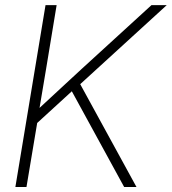

<svg xmlns="http://www.w3.org/2000/svg" viewBox="-20 -748 687 768"><path d="M115.2 -243.7 117.2 -296.9Q150.4 -327.6 181.4 -356.4Q212.4 -385.3 243.7 -414.1Q274.9 -442.9 308.1 -473.6L585.9 -727.5H647L290 -401.4L283.7 -397.9ZM41.5 0 162.1 -727.5H206.5L164.1 -470.7L135.3 -299.3L131.8 -274.4L85.9 0ZM476.6 0 261.7 -393.1 293.5 -424.8 525.9 0Z"/></svg>

Font: Inter 28pt ExtraLight
Style: Italic
Weight: 250
Italic angle: -9.3988°
Designer: Rasmus Andersson
Foundry: rsms
Version: Version 4.001;git-66647c0bb